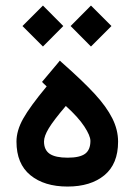

<svg xmlns="http://www.w3.org/2000/svg" viewBox="-20 -685 491 705"><path d="M239.3 -589.4 314 -664.6 389.2 -589.4 314 -514.2ZM62.5 -589.4 137.7 -664.6 212.4 -589.4 137.7 -514.2ZM141.6 -165.5Q141.6 -134.3 162.6 -120.1Q183.6 -106 228.5 -106Q272.9 -106 292.5 -120.4Q312 -134.8 312 -167.5Q312 -186.5 289.6 -220.7Q267.1 -254.9 221.7 -295.9Q176.8 -243.2 159.2 -214.1Q141.6 -185.1 141.6 -165.5ZM228 0Q142.6 0 91.6 -41.7Q40.5 -83.5 40.5 -165Q40.5 -205.6 65.2 -249.5Q89.8 -293.5 151.4 -367.7L140.6 -377.9L134.3 -384.3L140.1 -391.1L193.4 -454.6L199.7 -462.4L207 -455.6Q285.2 -386.7 328.1 -339.8Q371.1 -293 392.3 -250.7Q413.6 -208.5 413.6 -164.6Q413.6 -83 363.3 -41.5Q313 0 228 0Z"/></svg>

Font: Shabnam Medium FD
Style: Medium-FD
Weight: 500
Foundry: DejaVu fonts team - Redesigned by Saber Rastikerdar - Based on Vazir font
Version: Version 5.0.0